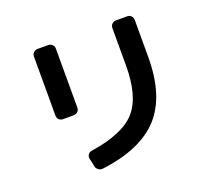

<svg xmlns="http://www.w3.org/2000/svg" viewBox="-135 -929 1269 1157"><g transform="rotate(-20 500.0 -350.5)"><path d="M714.8 -756.8H788.1Q802.7 -756.8 813 -746.6Q823.2 -736.3 823.2 -720.7V-483.4Q823.2 -233.4 705.6 -104.5Q587.9 24.4 335.9 55.7Q321.3 57.6 308.6 48.8Q295.9 40 293 25.4L281.2 -28.3Q278.3 -42 286.6 -54.2Q294.9 -66.4 308.6 -68.4Q517.6 -99.6 598.6 -190.4Q679.7 -281.2 679.7 -480.5V-720.7Q679.7 -735.4 689.9 -746.1Q700.2 -756.8 714.8 -756.8ZM211.9 -306.6Q197.3 -306.6 187 -316.9Q176.8 -327.1 176.8 -341.8V-720.7Q176.8 -735.4 187 -746.1Q197.3 -756.8 211.9 -756.8H281.2Q295.9 -756.8 306.6 -746.6Q317.4 -736.3 317.4 -720.7V-341.8Q317.4 -327.1 306.6 -316.9Q295.9 -306.6 281.2 -306.6Z"/></g></svg>

Font: Rounded-L Mgen+ 1mn bold
Style: Bold
Weight: 700
Designer: [Source Han Sans]
Ryoko NISHIZUKA  (kana & ideographs); Paul D. Hunt (Latin, Greek & Cyrillic); Wenlong ZHANG  (bopomofo
Version: Version 1.059.20150602